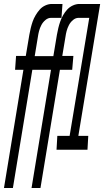

<svg xmlns="http://www.w3.org/2000/svg" viewBox="-26 -755 546 968"><path d="M-6 193 92 -403H50L55 -473H104L122 -580Q125 -597 129 -613.5Q133 -630 138.5 -646Q144 -662 153.5 -678Q163 -694 174.5 -707Q186 -720 202.5 -727.5Q219 -735 235 -735H289L284 -665H231Q216 -665 203 -654Q190 -643 182.5 -628.5Q175 -614 171 -599Q167 -584 165 -569L149 -472H243L261 -580Q264 -597 268 -613.5Q272 -630 277.5 -646Q283 -662 292 -678Q301 -694 313 -707Q325 -720 341.5 -727.5Q358 -735 374 -735H479L369 -70H419L415 0H259L263 -70H325L424 -665H370Q355 -665 342 -654Q329 -643 321.5 -628.5Q314 -614 310 -599Q306 -584 304 -569L288 -473H344L338 -403H276L178 193H133L231 -403H137L39 193Z"/></svg>

Font: Iosevka SS18
Style: Italic
Weight: 400
Italic angle: -9°
Monospace: yes
Designer: Belleve Invis
Foundry: Belleve Invis
Version: Version 25.1.1; ttfautohint (v1.8.4)